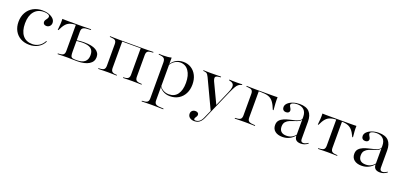

<svg xmlns="http://www.w3.org/2000/svg" viewBox="13 -1256 4781 2277"><g transform="rotate(20 2404.0 -117.5)"><path d="M274.2 11.3Q211.3 11.3 163.3 -15.3Q115.3 -41.9 88.7 -90.3Q62.1 -138.7 62.1 -202.4Q62.1 -268.5 90.3 -319.4Q118.5 -370.2 169.4 -398.4Q220.2 -426.6 285.5 -426.6Q330.6 -426.6 367.3 -413.3Q404 -400 425.4 -377.8Q446.8 -355.6 446.8 -326.6Q446.8 -301.6 430.2 -284.7Q413.7 -267.7 388.7 -267.7Q369.4 -267.7 358.1 -277.8Q346.8 -287.9 346.8 -304.8Q346.8 -318.5 355.2 -331Q363.7 -343.5 372.2 -356Q380.6 -368.5 380.6 -380.6Q380.6 -396.8 360.9 -406Q341.1 -415.3 307.3 -415.3Q229 -415.3 185.1 -361.3Q141.1 -307.3 141.1 -211.3Q141.1 -114.5 183.5 -61.7Q225.8 -8.9 304.8 -8.9Q349.2 -8.9 387.5 -31.5Q425.8 -54 450.8 -101.6L458.1 -95.2Q433.1 -44.4 385.1 -16.5Q337.1 11.3 274.2 11.3Z M713.7 -206.5V-407.3L719.4 -401.6H744.4Q687.1 -401.6 650.8 -391.1Q614.5 -380.6 589.9 -352.4Q565.3 -324.2 541.1 -271H532.3Q537.1 -310.5 539.1 -345.2Q541.1 -379.8 539.5 -412.1Q561.3 -411.3 583.1 -410.9Q604.8 -410.5 626.6 -410.5H744.4H750.8H750Q775.8 -410.5 800.4 -410.9Q825 -411.3 850 -412.1Q875 -412.9 902.4 -412.9V-404L860.5 -401.6Q833.1 -400.8 816.9 -394.8Q800.8 -388.7 793.5 -376.2Q786.3 -363.7 786.3 -341.9V-206.5ZM750 -2.4Q718.5 -2.4 689.9 -1.6Q661.3 -0.8 629 0V-8.9L650 -10.5Q684.7 -12.1 699.2 -25.4Q713.7 -38.7 713.7 -71V-206.5H786.3V-88.7Q786.3 -54.8 791.1 -37.5Q796 -20.2 810.9 -14.9Q825.8 -9.7 855.6 -9.7H868.5Q934.7 -9.7 967.7 -37.9Q1000.8 -66.1 1000.8 -122.6Q1000.8 -178.2 966.9 -203.6Q933.1 -229 858.9 -229Q832.3 -229 803.2 -225.8Q774.2 -222.6 745.2 -215.3V-224.2Q775.8 -231.5 810.5 -235.5Q845.2 -239.5 880.6 -239.5Q976.6 -239.5 1026.6 -210.1Q1076.6 -180.6 1076.6 -124.2Q1076.6 -65.3 1023.4 -32.7Q970.2 0 874.2 0Q838.7 0 808.1 -1.2Q777.4 -2.4 750 -2.4Z M1567.7 -2.4Q1538.7 -2.4 1512.1 -1.6Q1485.5 -0.8 1454.8 0V-8.9L1470.2 -9.7Q1503.2 -11.3 1517.3 -25Q1531.5 -38.7 1531.5 -71V-410.5H1567.7Q1598.4 -410.5 1627.4 -411.3Q1656.5 -412.1 1688.7 -412.9V-404L1667.7 -402.4Q1632.3 -400.8 1618.1 -387.9Q1604 -375 1604 -341.9V-71Q1604 -38.7 1618.1 -25.4Q1632.3 -12.1 1667.7 -10.5L1688.7 -8.9V0Q1656.5 -0.8 1627.4 -1.6Q1598.4 -2.4 1567.7 -2.4ZM1262.1 -2.4Q1230.6 -2.4 1202 -1.6Q1173.4 -0.8 1141.1 0V-8.9L1162.1 -10.5Q1196.8 -12.1 1211.3 -25.4Q1225.8 -38.7 1225.8 -71V-341.9Q1225.8 -375 1211.3 -387.9Q1196.8 -400.8 1162.1 -402.4L1141.1 -404V-412.9Q1173.4 -412.1 1202 -411.3Q1230.6 -410.5 1262.1 -410.5H1298.4V-71Q1298.4 -38.7 1312.1 -25Q1325.8 -11.3 1359.7 -9.7L1375 -8.9V0Q1344.4 -0.8 1317.3 -1.6Q1290.3 -2.4 1262.1 -2.4ZM1283.9 -402.4V-410.5H1548.4V-402.4Z M1878.2 183.9Q1846.8 183.9 1818.1 184.7Q1789.5 185.5 1757.3 186.3V177.4L1778.2 175.8Q1812.9 174.2 1827.4 160.9Q1841.9 147.6 1841.9 115.3V-206.5H1914.5V115.3Q1914.5 137.1 1921.4 149.6Q1928.2 162.1 1944.4 168.1Q1960.5 174.2 1987.9 175L2030.6 177.4V186.3Q2003.2 185.5 1977.8 185.1Q1952.4 184.7 1928.2 184.3Q1904 183.9 1878.2 183.9ZM2065.3 -424.2Q2121 -424.2 2164.1 -396.8Q2207.3 -369.4 2231.5 -320.6Q2255.6 -271.8 2255.6 -208.1Q2255.6 -141.9 2229.8 -92.3Q2204 -42.7 2157.7 -14.5Q2111.3 13.7 2050 13.7Q1998.4 13.7 1958.9 -10.5Q1919.4 -34.7 1908.1 -70.2L1909.7 -77.4Q1920.2 -45.2 1954 -24.2Q1987.9 -3.2 2030.6 -3.2Q2100.8 -3.2 2138.7 -54.8Q2176.6 -106.5 2176.6 -200Q2176.6 -294.4 2137.9 -349.6Q2099.2 -404.8 2032.3 -404.8Q1992.7 -404.8 1956.5 -379Q1920.2 -353.2 1903.2 -308.1L1901.6 -316.1Q1920.2 -366.9 1964.1 -395.6Q2008.1 -424.2 2065.3 -424.2ZM1841.9 -206.5V-335.5Q1841.9 -371 1827 -385.9Q1812.1 -400.8 1771.8 -404L1757.3 -405.6V-414.5Q1776.6 -413.7 1787.5 -413.3Q1798.4 -412.9 1810.5 -412.9Q1840.3 -412.9 1866.9 -415.7Q1893.5 -418.5 1914.5 -424.2V-414.5V-206.5Z M2566.1 12.9 2393.5 -353.2Q2384.7 -371 2377.4 -381Q2370.2 -391.1 2360.9 -396Q2351.6 -400.8 2335.5 -402.4L2320.2 -404V-412.9Q2337.1 -412.1 2357.7 -411.3Q2378.2 -410.5 2401.6 -410.5H2405.6H2411.3Q2438.7 -410.5 2462.9 -410.9Q2487.1 -411.3 2506.9 -411.7Q2526.6 -412.1 2542.7 -412.1V-403.2L2520.2 -400.8Q2484.7 -397.6 2476.6 -382.7Q2468.5 -367.7 2483.1 -332.3L2606.5 -71.8L2596 -58.9L2683.9 -260.5Q2704.8 -306.5 2708.5 -335.5Q2712.1 -364.5 2699.2 -379.8Q2686.3 -395.2 2657.3 -401.6L2646 -404V-412.9Q2662.1 -412.1 2688.3 -411.3Q2714.5 -410.5 2745.2 -410.5Q2766.9 -410.5 2783.1 -411.3Q2799.2 -412.1 2809.7 -412.9V-404L2803.2 -402.4Q2782.3 -396.8 2767.3 -385.5Q2752.4 -374.2 2737.1 -348Q2721.8 -321.8 2699.2 -271.8L2574.2 12.9ZM2423.4 192.7Q2386.3 192.7 2364.1 175Q2341.9 157.3 2341.9 127.4Q2341.9 104 2357.3 89.5Q2372.6 75 2398.4 75Q2416.9 75 2428.2 83.9Q2439.5 92.7 2439.5 106.5Q2439.5 119.4 2433.5 129.4Q2427.4 139.5 2421.4 148.4Q2415.3 157.3 2415.3 166.9Q2415.3 180.6 2433.1 180.6Q2462.9 180.6 2484.7 163.3Q2506.5 146 2521.8 109.7L2573.4 -6.5L2580.6 -1.6L2530.6 113.7Q2518.5 140.3 2502.8 158.1Q2487.1 175.8 2467.7 184.3Q2448.4 192.7 2423.4 192.7Z M2949.2 -206.5V-341.9Q2949.2 -375 2934.7 -387.9Q2920.2 -400.8 2885.5 -402.4L2864.5 -404V-412.9Q2896.8 -412.1 2925.4 -411.3Q2954 -410.5 2985.5 -410.5H2986.3L3021.8 -403.2V-206.5ZM2986.3 -401.6V-410.5H3050.8H3168.5Q3190.3 -410.5 3212.1 -410.9Q3233.9 -411.3 3255.6 -412.1Q3254 -375 3256.5 -335.1Q3258.9 -295.2 3262.9 -250.8H3254Q3230.6 -311.3 3205.6 -344Q3180.6 -376.6 3144.8 -389.1Q3108.9 -401.6 3050.8 -401.6ZM2985.5 -2.4Q2954 -2.4 2925.4 -1.6Q2896.8 -0.8 2864.5 0V-8.9L2885.5 -10.5Q2920.2 -12.1 2934.7 -25.4Q2949.2 -38.7 2949.2 -71V-206.5H3021.8V-71Q3021.8 -49.2 3028.2 -36.7Q3034.7 -24.2 3050 -18.1Q3065.3 -12.1 3090.3 -10.5L3119.4 -8.9V0Q3096 -0.8 3073.8 -1.2Q3051.6 -1.6 3029.8 -2Q3008.1 -2.4 2985.5 -2.4Z M3621 -206.5V-296.8Q3621 -353.2 3590.7 -383.5Q3560.5 -413.7 3504 -413.7Q3470.2 -413.7 3448.4 -403.6Q3426.6 -393.5 3426.6 -378.2Q3426.6 -369.4 3433.1 -358.5Q3439.5 -347.6 3445.6 -335.9Q3451.6 -324.2 3451.6 -312.1Q3451.6 -297.6 3439.9 -288.3Q3428.2 -279 3408.1 -279Q3387.1 -279 3374.2 -291.9Q3361.3 -304.8 3361.3 -325.8Q3361.3 -354 3384.3 -376.6Q3407.3 -399.2 3446 -412.9Q3484.7 -426.6 3531.5 -426.6Q3615.3 -426.6 3654.4 -384.7Q3693.5 -342.7 3693.5 -262.1V-206.5ZM3467.7 11.3Q3408.9 11.3 3374.6 -16.1Q3340.3 -43.5 3340.3 -92.7Q3340.3 -130.6 3360.5 -153.2Q3380.6 -175.8 3412.5 -189.1Q3444.4 -202.4 3479.8 -210.5Q3515.3 -218.5 3547.6 -227Q3579.8 -235.5 3600.8 -249.2Q3621.8 -262.9 3622.6 -286.3L3623.4 -270.2Q3616.9 -247.6 3594.4 -235.9Q3571.8 -224.2 3542.3 -215.3Q3512.9 -206.5 3484.7 -194.8Q3456.5 -183.1 3437.5 -161.7Q3418.5 -140.3 3418.5 -101.6Q3418.5 -62.1 3441.1 -40.3Q3463.7 -18.5 3509.7 -18.5Q3545.2 -18.5 3573 -32.3Q3600.8 -46 3624.2 -76.6L3625 -66.1Q3596 -28.2 3556 -8.5Q3516.1 11.3 3467.7 11.3ZM3693.5 -43.5Q3693.5 -25 3701.6 -15.3Q3709.7 -5.6 3725.8 -5.6Q3739.5 -5.6 3753.6 -11.3Q3767.7 -16.9 3785.5 -29L3790.3 -21Q3767.7 -4 3746.8 3.6Q3725.8 11.3 3700.8 11.3Q3660.5 11.3 3640.7 -6.9Q3621 -25 3621 -60.5V-206.5H3693.5Z M4036.3 -2.4Q4004.8 -2.4 3976.2 -1.6Q3947.6 -0.8 3915.3 0V-8.9L3936.3 -10.5Q3971 -12.1 3985.5 -25.4Q4000 -38.7 4000 -71V-206.5H4072.6V-71Q4072.6 -38.7 4087.1 -25.4Q4101.6 -12.1 4136.3 -10.5L4157.3 -8.9V0Q4125 -0.8 4096.4 -1.6Q4067.7 -2.4 4036.3 -2.4ZM4026.6 -401.6Q3969.4 -401.6 3933.1 -390.7Q3896.8 -379.8 3872.2 -352Q3847.6 -324.2 3823.4 -271H3814.5Q3819.4 -310.5 3821.4 -345.2Q3823.4 -379.8 3821.8 -412.1Q3843.5 -411.3 3865.3 -410.9Q3887.1 -410.5 3908.9 -410.5H4026.6H4046H4163.7Q4185.5 -410.5 4207.3 -410.9Q4229 -411.3 4250.8 -412.1Q4249.2 -379.8 4251.6 -345.2Q4254 -310.5 4258.1 -271H4249.2Q4225.8 -323.4 4200.8 -351.6Q4175.8 -379.8 4139.9 -390.7Q4104 -401.6 4046 -401.6ZM4000 -206.5V-404.8H4072.6V-206.5Z M4620.2 -206.5V-296.8Q4620.2 -353.2 4589.9 -383.5Q4559.7 -413.7 4503.2 -413.7Q4469.4 -413.7 4447.6 -403.6Q4425.8 -393.5 4425.8 -378.2Q4425.8 -369.4 4432.3 -358.5Q4438.7 -347.6 4444.8 -335.9Q4450.8 -324.2 4450.8 -312.1Q4450.8 -297.6 4439.1 -288.3Q4427.4 -279 4407.3 -279Q4386.3 -279 4373.4 -291.9Q4360.5 -304.8 4360.5 -325.8Q4360.5 -354 4383.5 -376.6Q4406.5 -399.2 4445.2 -412.9Q4483.9 -426.6 4530.6 -426.6Q4614.5 -426.6 4653.6 -384.7Q4692.7 -342.7 4692.7 -262.1V-206.5ZM4466.9 11.3Q4408.1 11.3 4373.8 -16.1Q4339.5 -43.5 4339.5 -92.7Q4339.5 -130.6 4359.7 -153.2Q4379.8 -175.8 4411.7 -189.1Q4443.5 -202.4 4479 -210.5Q4514.5 -218.5 4546.8 -227Q4579 -235.5 4600 -249.2Q4621 -262.9 4621.8 -286.3L4622.6 -270.2Q4616.1 -247.6 4593.5 -235.9Q4571 -224.2 4541.5 -215.3Q4512.1 -206.5 4483.9 -194.8Q4455.6 -183.1 4436.7 -161.7Q4417.7 -140.3 4417.7 -101.6Q4417.7 -62.1 4440.3 -40.3Q4462.9 -18.5 4508.9 -18.5Q4544.4 -18.5 4572.2 -32.3Q4600 -46 4623.4 -76.6L4624.2 -66.1Q4595.2 -28.2 4555.2 -8.5Q4515.3 11.3 4466.9 11.3ZM4692.7 -43.5Q4692.7 -25 4700.8 -15.3Q4708.9 -5.6 4725 -5.6Q4738.7 -5.6 4752.8 -11.3Q4766.9 -16.9 4784.7 -29L4789.5 -21Q4766.9 -4 4746 3.6Q4725 11.3 4700 11.3Q4659.7 11.3 4639.9 -6.9Q4620.2 -25 4620.2 -60.5V-206.5H4692.7Z"/></g></svg>

Font: Playfair 144pt SemiExpanded Light
Style: Regular
Weight: 300
Width: 6
Designer: Claus Eggers Sørensen
Foundry: Claus Eggers Sørensen
Version: Version 2.203